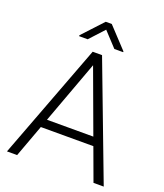

<svg xmlns="http://www.w3.org/2000/svg" viewBox="-161 -1004 946 1110"><g transform="rotate(20 312.5 -449.5)"><path d="M547.4 0 474.1 -199.2H150.9L77.6 0H15.1L283.7 -710.9H341.3L610.4 0ZM169.9 -251H455.1L312.5 -638.2ZM332.5 -899.4 450.2 -773.4V-768.6H396L313.5 -857.4L231.9 -768.6H179.2V-774.4L295.4 -899.4Z"/></g></svg>

Font: Vazirmatn RD UI FD ExtraLight
Style: Regular
Weight: 200
Designer: Saber Rastikerdar
Foundry: Saber Rastikerdar
Version: Version 33.003